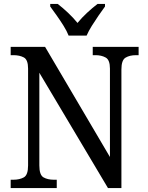

<svg xmlns="http://www.w3.org/2000/svg" viewBox="-20 -951 746 971"><path d="M34 0V-42H47Q79 -42 100.5 -54Q122 -66 122 -114V-604Q122 -649 100.5 -660.5Q79 -672 48 -672H34V-714H208L536 -157V-604Q536 -648 514.5 -660Q493 -672 463 -672H449V-714H681V-672H668Q636 -672 615 -659.5Q594 -647 594 -600V0H526L179 -583V-114Q179 -66 200 -54Q221 -42 253 -42H267V0ZM327 -771Q318 -794 301.5 -820.5Q285 -847 266.5 -873Q248 -899 234 -918V-931H272Q298 -911 324.5 -886Q351 -861 372 -835Q393 -861 420 -886Q447 -911 473 -931H511V-918Q497 -899 479 -873Q461 -847 444.5 -820.5Q428 -794 418 -771Z"/></svg>

Font: Noto Serif Myanmar SemCond
Style: Regular
Weight: 400
Width: 4
Designer: Ben Mitchell and the Monotype Design Team
Foundry: Monotype Imaging Inc.
Version: Version 2.106; ttfautohint (v1.8.4.7-5d5b)